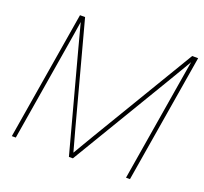

<svg xmlns="http://www.w3.org/2000/svg" viewBox="-125 -874 1083 1020"><g transform="rotate(20 416.5 -364.0)"><path d="M39.6 0 160.2 -727.5H189L344.2 -148.4Q352.5 -118.7 360.6 -88.9Q368.7 -59.1 377 -29.3Q394.5 -59.1 412.1 -88.9Q429.7 -118.7 447.3 -148.4L794.4 -727.5H828.1L707.5 0H685.1L776.9 -554.7Q782.7 -589.8 788.6 -624.8Q794.4 -659.7 800.3 -694.8Q779.8 -659.7 759 -624.8Q738.3 -589.8 717.3 -554.7L384.8 0H362.3L213.4 -554.7Q204.1 -589.8 194.8 -624.8Q185.5 -659.7 176.3 -694.8Q170.9 -659.7 165.3 -624.8Q159.7 -589.8 153.8 -554.7L62 0Z"/></g></svg>

Font: Inter Display Thin
Style: Italic
Weight: 100
Italic angle: -9.39999°
Designer: Rasmus Andersson
Foundry: rsms
Version: Version 4.000;git-a52131595